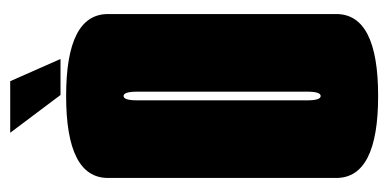

<svg xmlns="http://www.w3.org/2000/svg" viewBox="-212 -544 760 376"><g transform="rotate(-90 168.0 -356.0)"><path d="M168 4.5Q7.5 4.5 7.5 -77.5V-524.5Q7.5 -606.5 168 -606.5Q328.5 -606.5 328.5 -524.5V-77.5Q328.5 4.5 168 4.5ZM168 -108Q176.5 -108 176.5 -134.5V-467Q176.5 -494 168 -494Q159.5 -494 159.5 -467V-134.5Q159.5 -108 168 -108ZM170 -617.5 96 -716H197L240.5 -617.5Z"/></g></svg>

Font: Anybody UltraCondensed ExtraBold
Style: Regular
Weight: 800
Width: 1
Designer: Tyler Finck
Foundry: Etcetera Type Company
Version: Version 1.010; ttfautohint (v1.8.3) -l 8 -r 50 -G 200 -x 14 